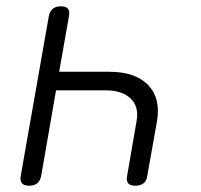

<svg xmlns="http://www.w3.org/2000/svg" viewBox="-20 -580 640 610"><path d="M173 -560Q190 -560 196 -552Q202 -544 199 -528L168 -352H327Q410 -352 450.5 -310Q491 -268 479 -196L448 -22Q446 -6 436.5 2Q427 10 410 10Q393 10 387 2Q381 -6 384 -22L414 -196Q422 -241 395 -267Q368 -293 315 -293H158L111 -22Q108 -6 98.5 2Q89 10 72 10Q56 10 49.5 2Q43 -6 46 -22L135 -528Q138 -544 147.5 -552Q157 -560 173 -560Z"/></svg>

Font: Maple Mono ExtraLight
Style: Italic
Weight: 275
Italic angle: -10°
Monospace: yes
Designer: subframe7536
Version: Version 7.000